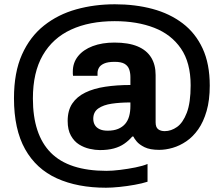

<svg xmlns="http://www.w3.org/2000/svg" viewBox="-20 -719 1041 893"><path d="M473.1 154.1Q340.7 154.1 244.5 110.5Q148.3 66.9 96.7 -25.3Q45 -117.6 45 -262Q45 -382 82.2 -465.2Q119.4 -548.4 184.7 -600.2Q249.9 -651.9 334.6 -675.5Q419.3 -699.1 514.3 -699.1Q609.3 -699.1 689.5 -677.5Q769.7 -655.9 829.5 -610.5Q889.2 -565.2 922.4 -493.6Q955.6 -422 955.6 -321Q955.6 -253 940.9 -202.5Q926.3 -152 902 -117.5Q877.7 -83 846.9 -62Q816.1 -41 783.3 -31.5Q750.5 -22 720.4 -22Q677.7 -22 652.5 -34.3Q627.4 -46.7 615.3 -61.6Q603.2 -76.5 600.3 -84H595.1Q579.1 -65.2 558.3 -50.7Q537.6 -36.2 509.7 -28.6Q481.8 -21 444.3 -21Q422.8 -21 397 -26.8Q371.2 -32.5 348 -46.9Q324.8 -61.3 309.8 -88.2Q294.7 -115 294.7 -156.5Q294.7 -205.3 316.1 -237.3Q337.5 -269.3 376.7 -288.4Q415.8 -307.5 469.4 -315.6Q523 -323.7 586.5 -323.7V-360.7Q586.5 -380.5 580.8 -396.5Q575.2 -412.6 559.7 -422Q544.1 -431.4 513.1 -431.4Q481.5 -431.4 463.9 -423.4Q446.3 -415.4 439.9 -403.3Q433.6 -391.3 433.6 -379.7V-366.5H319.7Q318.7 -371.5 318.7 -376Q318.7 -380.5 318.7 -386.5Q318.7 -427.3 343 -457.6Q367.3 -487.9 411.2 -504.5Q455 -521 512.2 -521Q577.7 -521 619.8 -503.3Q662 -485.6 682.9 -451.8Q703.8 -418.1 703.8 -369.9V-150.1Q703.8 -126.9 715.6 -118Q727.4 -109.1 746 -109.1Q776 -109.1 803.4 -128.5Q830.9 -147.9 848.8 -194.5Q866.7 -241.2 866.7 -322Q866.7 -427.7 821.5 -493.4Q776.4 -559.1 697.1 -589.8Q617.8 -620.6 513.3 -620.6Q395.8 -620.6 310.6 -581.3Q225.4 -542.1 179.2 -462.4Q133 -382.7 133 -261Q133 -92.8 216.4 -8.6Q299.9 75.6 475.3 75.6Q502.5 75.6 539.1 71.1Q575.7 66.6 610.5 59.6Q645.2 52.6 666.2 43.6V126.2Q641.5 134.2 606.3 140.5Q571.1 146.9 535.2 150.5Q499.2 154.1 473.1 154.1ZM480.5 -111.2Q509.3 -111.2 529.2 -119.5Q549 -127.7 561.9 -142.5Q574.8 -157.3 580.7 -178.7Q586.5 -200 586.5 -225.9V-242.5Q539 -242.5 500 -236.8Q461 -231.1 437.4 -214.7Q413.8 -198.2 413.8 -166.7Q413.8 -150.2 421 -137.8Q428.1 -125.4 443 -118.3Q457.8 -111.2 480.5 -111.2Z"/></svg>

Font: Archivo SemiBold
Style: Regular
Weight: 600
Designer: Hector Gatti
Foundry: Omnibus-Type
Version: Version 2.001